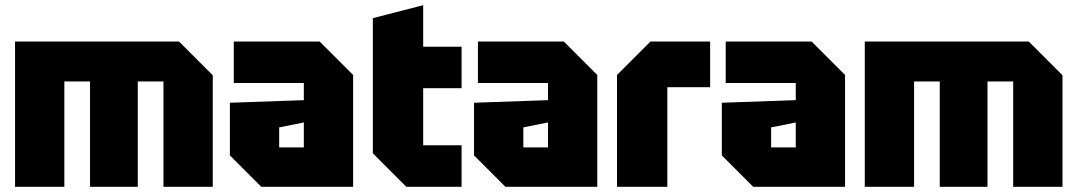

<svg xmlns="http://www.w3.org/2000/svg" viewBox="-20 -720 4153 740"><path d="M38 -560H670L800 -430V0H610V-406H511V0H327V-406H228V0H38Z M866 -121V-324L1151 -334V-400H881V-560H1212L1341 -431V0H987ZM1056 -229V-152H1151V-248Z M1417 -650 1611 -700V-540H1759V-380H1611V-160H1759V0H1546L1417 -129Z M1807 -121V-324L2092 -334V-400H1822V-560H2153L2282 -431V0H1928ZM1997 -229V-152H2092V-248Z M2358 0V-431L2487 -560H2717V-384H2552V0Z M2762 -121V-324L3047 -334V-400H2777V-560H3108L3237 -431V0H2883ZM2952 -229V-152H3047V-248Z M3313 -560H3945L4075 -430V0H3885V-406H3786V0H3602V-406H3503V0H3313Z"/></svg>

Font: Tektur SemiCondensed ExtraBold
Style: Regular
Weight: 800
Width: 4
Designer: Adam Jagosz
Foundry: Adam Jagosz
Version: Version 1.005;gftools[0.9.30]